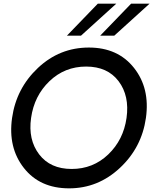

<svg xmlns="http://www.w3.org/2000/svg" viewBox="-20 -1020 863 1050"><path d="M515 -1000H616L423 -825H346ZM697 -1000H798L605 -825H528ZM358 10Q198 10 110.5 -101.5Q23 -213 46 -375Q69 -537 187.5 -648.5Q306 -760 466 -760Q625 -760 713 -648.5Q801 -537 778 -375Q755 -213 635.5 -101.5Q516 10 358 10ZM672 -375Q689 -496 628.5 -576Q568 -656 451 -656Q334 -656 250.5 -576Q167 -496 150 -375Q133 -256 194 -176Q255 -96 372 -96Q489 -96 572 -175.5Q655 -255 672 -375Z"/></svg>

Font: Oakes Grotesk Medium
Style: Italic
Weight: 500
Italic angle: -8°
Designer: Samuel Oakes
Foundry: Samuel Oakes
Version: Version 1.000;PS 001.000;hotconv 1.0.88;makeotf.lib2.5.64775